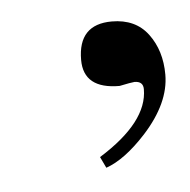

<svg xmlns="http://www.w3.org/2000/svg" viewBox="-29 -112 242 244"><g transform="rotate(-5 91.5 9.5)"><path d="M98.1 102.1Q122.1 93.8 149.4 64Q183.1 26.9 183.1 -9.3Q183.1 -40 167.2 -61.3Q151.4 -82.5 121.1 -82.5Q78.1 -82.5 78.1 -37.1Q78.1 0 124 0L136.2 -2.4L143.1 -3.4Q154.3 -3.4 154.3 6.8Q154.3 48.8 91.3 87.9Z"/></g></svg>

Font: ML-NILA05
Style: Regular
Weight: 400
Designer: CLT@C-DIT
Version: Version ML-NILA05 1.0